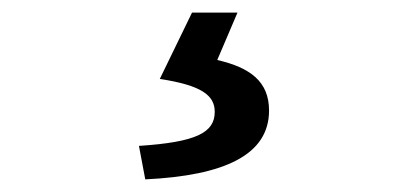

<svg xmlns="http://www.w3.org/2000/svg" viewBox="-20 -24 655 304"><path d="M210 260C336 254 406 221 406 151C406 105 376 83 324 71L356 -4H284L233 101C299 111 320 127 320 153C320 186 291 201 200 207Z"/></svg>

Font: GenYoGothic2 TW M
Style: Regular
Weight: 500
Version: Version 2.100;PS 2.1;hotconv 16.6.51;makeotf.lib2.5.65220 DE